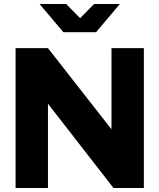

<svg xmlns="http://www.w3.org/2000/svg" viewBox="-20 -941 798 961"><path d="M58 0V-700H220L538 -294V-700H700V0H548L220 -422V0ZM311 -921 381 -850 451 -921H580L461 -780H297L178 -921Z"/></svg>

Font: Red Hat Display Black
Style: Regular
Weight: 900
Designer: Pentagram, MCKL
Foundry: Pentagram, MCKL
Version: Version 1.023; ttfautohint (v1.8.3)